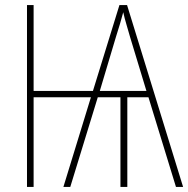

<svg xmlns="http://www.w3.org/2000/svg" viewBox="-20 -734 739 754"><path d="M491 -588 555 -377H372L435 -588Q453 -644 464 -686Q469 -663 476.5 -638Q484 -613 491 -588ZM449 -714 345 -377H112V-714H86V0H112V-352H337L229 0H256L364 -352H453V0H480V-352H563L671 0H699L479 -714Z"/></svg>

Font: Noto Sans Display SemiCondensed Thin
Style: Regular
Weight: 250
Width: 4
Designer: Monotype Design team
Foundry: Monotype Imaging Inc.
Version: 1.000